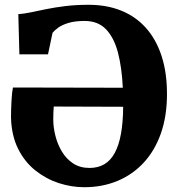

<svg xmlns="http://www.w3.org/2000/svg" viewBox="-20 -771 746 802"><path d="M332 11Q278.5 11 225.5 -6.2Q172.5 -23.5 128 -58.8Q83.5 -94 55.8 -149.2Q28 -204.5 26 -280Q26 -313 28 -349.8Q30 -386.5 34 -405.5L493 -404.5Q489 -488.5 472.8 -551Q456.5 -613.5 423 -648.5Q389.5 -683.5 333.5 -683.5Q293 -683.5 266 -675.2Q239 -667 223.2 -655.5Q207.5 -644 199.5 -634L180.5 -544H61L56.5 -712Q77.5 -713 106.2 -719Q135 -725 171.5 -732.5Q208 -740 252.5 -745.5Q297 -751 350 -751Q426 -751 486.5 -726.5Q547 -702 589.5 -654.5Q632 -607 654.8 -537.5Q677.5 -468 677.5 -378.5Q677.5 -285.5 651.8 -213Q626 -140.5 579.5 -90.8Q533 -41 470 -15Q407 11 332 11ZM354 -69.5Q389.5 -69.5 415.8 -85Q442 -100.5 459.2 -132Q476.5 -163.5 485.2 -211.8Q494 -260 494.5 -325L204.5 -326Q203.5 -312.5 203 -300.2Q202.5 -288 202.5 -272Q202.5 -239 211.5 -203.5Q220.5 -168 238.8 -137.5Q257 -107 285.8 -88.2Q314.5 -69.5 354 -69.5Z"/></svg>

Font: Merriweather 20pt Black
Style: Regular
Weight: 900
Version: Version 2.100